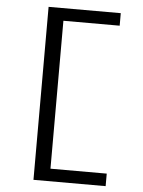

<svg xmlns="http://www.w3.org/2000/svg" viewBox="-58 -716 717 962"><g transform="rotate(5 300.0 -235.0)"><path d="M147 200H510V137H227V-607H510V-670H147Z"/></g></svg>

Font: LT Wave Mono Light
Style: Regular
Weight: 300
Designer: Daniel Lyons
Version: Version 2.5 (Glyphs App)